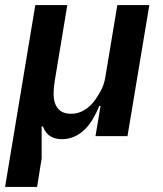

<svg xmlns="http://www.w3.org/2000/svg" viewBox="-20 -536 640 756"><path d="M0 200 119 -516H245L195 -214Q193 -202 192 -189.5Q191 -177 191 -166Q191 -130 208 -109Q225 -88 260 -88Q286 -88 308.5 -100.5Q331 -113 349 -135Q360 -149 375 -175Q390 -201 395 -234L442 -516H568L482 0H356L376 -119H371Q360 -92 346 -68Q332 -44 313.5 -26Q295 -8 272.5 2Q250 12 223 12Q198 12 179 1Q160 -10 149 -38H144V88L126 200Z"/></svg>

Font: IBM Plex Mono SemiBold
Style: Italic
Weight: 600
Italic angle: -9°
Monospace: yes
Designer: Mike Abbink, Paul van der Laan, Pieter van Rosmalen
Foundry: Bold Monday
Version: Version 2.3